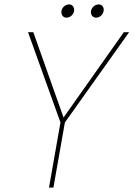

<svg xmlns="http://www.w3.org/2000/svg" viewBox="-20 -850 605 870"><path d="M254 -295 202 0H222L274 -295L565 -704H541L262 -309H271L131 -704H107ZM282 -770C300 -770 316 -787 316 -805C316 -819 307 -830 293 -830C274 -830 258 -813 258 -795C258 -781 267 -770 282 -770ZM416 -770C434 -770 450 -787 450 -806C450 -819 441 -830 427 -830C408 -830 392 -813 392 -795C392 -781 401 -770 416 -770Z"/></svg>

Font: Poppins Devanagari Thin
Style: Italic
Weight: 100
Italic angle: -10°
Designer: Ninad Kale (Devanagari), Jonny Pinhorn (Latin)
Foundry: Indian Type Foundry
Version: 4.005